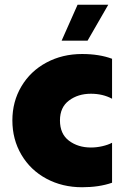

<svg xmlns="http://www.w3.org/2000/svg" viewBox="-20 -778 541 807"><path d="M32 -272Q32 -351 70 -415Q108 -479 175 -515Q242 -551 325 -551Q397 -551 451 -531V-363Q412 -384 362 -384Q308 -384 270 -355.5Q232 -327 232 -272Q232 -215 270 -186.5Q308 -158 362 -158Q386 -158 410 -163.5Q434 -169 451 -178V-10Q397 9 325 9Q242 9 175 -27Q108 -63 70 -127.5Q32 -192 32 -272ZM306 -758H435L348 -607H239Z"/></svg>

Font: Chess Sans ExtraBold
Style: Regular
Weight: 800
Designer: Wolf Bōese
Foundry: Wolf Bōese
Version: Version 7.223